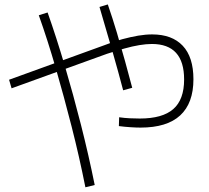

<svg xmlns="http://www.w3.org/2000/svg" viewBox="-20 -814 920 847"><path d="M504.4 -257.8 505.6 -296.7Q528.9 -293.3 552.8 -292.2Q576.7 -291.1 596.7 -291.1Q696.7 -291.1 744.4 -332.8Q792.2 -374.4 792.2 -463.3Q792.2 -620 650 -620Q625.6 -620 595 -615Q564.4 -610 528.9 -600Q493.3 -590 452.2 -576.7L31.1 -424.4L20 -462.2L440 -614.4Q482.2 -631.1 519.4 -641.1Q556.7 -651.1 589.4 -656.7Q622.2 -662.2 651.1 -662.2Q738.9 -662.2 786.1 -612.2Q833.3 -562.2 833.3 -464.4Q833.3 -358.9 775 -305Q716.7 -251.1 600 -251.1Q581.1 -251.1 555.6 -252.8Q530 -254.4 504.4 -257.8ZM356.7 12.2Q330 -122.2 296.1 -255Q262.2 -387.8 226.1 -512.8Q190 -637.8 151.1 -746.7L190 -758.9Q228.9 -648.9 266.1 -522.8Q303.3 -396.7 337.2 -263.3Q371.1 -130 397.8 2.2ZM523.3 -415.6Q503.3 -492.2 475.6 -588.9Q447.8 -685.6 418.9 -783.3L455.6 -794.4Q476.7 -733.3 495.6 -670Q514.4 -606.7 531.7 -543.9Q548.9 -481.1 563.3 -426.7Z"/></svg>

Font: Paperlogy 2 ExtraLight
Style: Regular
Weight: 250
Designer: redesigned by Lee Juim, glyphs from Gmarket Sans & Montserrat
Foundry: PT&
Version: Version 1.001